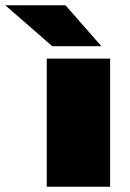

<svg xmlns="http://www.w3.org/2000/svg" viewBox="-121 -707 493 727"><path d="M296 0H56V-485H296ZM127 -687 263 -532H77L-101 -687Z"/></svg>

Font: Sarpanch Black
Style: Regular
Weight: 900
Designer: Manushi Parikh (Devanagari and Latin), Jyotish Sonowal (Devanagari)
Foundry: Indian Type Foundry
Version: Version 2.004;PS 1.0;hotconv 1.0.78;makeotf.lib2.5.61930; tt